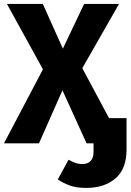

<svg xmlns="http://www.w3.org/2000/svg" viewBox="-24 -713 652 955"><path d="M440.9 0V-125.3H605.4V0ZM404.6 221.7Q355.9 221.7 321.7 209.1Q287.5 196.5 263.5 179.4L316.9 81.6Q334.5 91 349.6 96.9Q364.7 102.8 387.2 102.8Q412.4 102.8 426.9 87.6Q441.3 72.4 441.3 41.8V-1H605.4V31.5Q605.4 126.9 550.4 174.3Q495.4 221.7 404.6 221.7ZM10.5 -693.4H188.9L288.7 -471.1L385.4 -373.9L585.4 0H406.5L286.7 -263.9L189.6 -368.2ZM394.4 -693.4H568L385.4 -373.9L286.7 -263.9L169.9 0H-4.3L189.6 -368.2L288.7 -471.1Z"/></svg>

Font: Fira Sans Variable
Style: Regular
Weight: 400
Designer: Carrois Corporate & Edenspiekermann AG
Foundry: Carrois Corporate GbR & Edenspiekermann AG
Version: Version 4.202